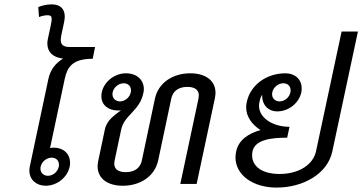

<svg xmlns="http://www.w3.org/2000/svg" viewBox="-20 -845 1664 882"><path d="M217.5 -120.8C237.5 -120.8 250.8 -107.5 250.8 -88.3C250.8 -85 250.8 -82.5 250 -79.2C245 -55.8 223.3 -37.5 200 -37.5C180 -37.5 165.8 -51.7 165.8 -70C165.8 -73.3 165.8 -75.8 166.7 -79.2C171.7 -102.5 194.2 -120.8 217.5 -120.8ZM155.8 -812.5 159.2 -766.7C166.7 -770 183.3 -775 198.3 -775C212.5 -775 217.5 -770 217.5 -757.5C217.5 -749.2 215 -739.2 212.5 -725L200 -666.7C198.3 -659.2 197.5 -651.7 197.5 -645C197.5 -608.3 220 -581.7 270 -575.8C237.5 -556.7 211.7 -526.7 202.5 -483.3L116.7 -79.2C115 -72.5 115 -66.7 115 -60.8C115 -20 146.7 8.3 190 8.3C240 8.3 289.2 -28.3 300 -79.2C301.7 -85.8 301.7 -91.7 301.7 -97.5C301.7 -139.2 270.8 -166.7 227.5 -166.7C221.7 -166.7 215 -165.8 210 -165L277.5 -483.3C289.2 -536.7 312.5 -575 405.8 -575L416.7 -629.2H300C270 -629.2 259.2 -640 259.2 -661.7C259.2 -667.5 260 -675 261.7 -683.3L274.2 -741.7C275.8 -750.8 277.5 -759.2 277.5 -768.3C277.5 -800 261.7 -825 216.7 -825C192.5 -825 166.7 -817.5 155.8 -812.5Z M536.7 -250C550.8 -316.7 621.7 -335.8 638.3 -416.7C640 -423.3 640.8 -429.2 640.8 -435.8C640.8 -476.7 610 -508.3 558.3 -508.3C508.3 -508.3 458.3 -471.7 447.5 -420.8C445.8 -414.2 445.8 -408.3 445.8 -402.5C445.8 -362.5 477.5 -337.5 521.7 -337.5C526.7 -337.5 530.8 -337.5 535.8 -338.3C506.7 -315.8 470.8 -294.2 461.7 -250L431.7 -108.3C430 -99.2 428.3 -90 428.3 -81.7C428.3 -24.2 475 8.3 544.2 8.3C623.3 8.3 690.8 -34.2 706.7 -108.3L766.7 -391.7C776.7 -437.5 814.2 -445.8 840.8 -445.8C864.2 -445.8 893.3 -439.2 893.3 -406.7C893.3 -402.5 892.5 -397.5 891.7 -391.7L808.3 0H883.3L966.7 -391.7C968.3 -400.8 970 -410 970 -418.3C970 -475.8 923.3 -508.3 854.2 -508.3C775 -508.3 707.5 -465.8 691.7 -391.7L631.7 -108.3C621.7 -62.5 584.2 -54.2 557.5 -54.2C534.2 -54.2 505 -60.8 505 -93.3C505 -97.5 505.8 -102.5 506.7 -108.3ZM548.3 -462.5C568.3 -462.5 581.7 -449.2 581.7 -430C581.7 -426.7 581.7 -424.2 580.8 -420.8C575.8 -397.5 554.2 -379.2 530.8 -379.2C510.8 -379.2 496.7 -393.3 496.7 -411.7C496.7 -415 496.7 -417.5 497.5 -420.8C502.5 -444.2 525 -462.5 548.3 -462.5Z M1254.2 -333.3C1304.2 -333.3 1353.3 -370 1364.2 -420.8C1365.8 -427.5 1365.8 -433.3 1365.8 -439.2C1365.8 -480.8 1335 -508.3 1291.7 -508.3C1205 -508.3 1130 -455.8 1113.3 -375C1111.7 -367.5 1110.8 -359.2 1110.8 -351.7C1110.8 -309.2 1137.5 -272.5 1176.7 -247.5C1121.7 -231.7 1076.7 -203.3 1065 -150C1063.3 -140.8 1061.7 -131.7 1061.7 -122.5C1061.7 -40.8 1141.7 16.7 1250.8 16.7C1371.7 16.7 1485 -45.8 1506.7 -150L1624.2 -700H1549.2L1431.7 -150C1419.2 -90.8 1355.8 -45.8 1264.2 -45.8C1182.5 -45.8 1138.3 -81.7 1138.3 -130.8C1138.3 -137.5 1138.3 -143.3 1140 -150C1151.7 -204.2 1227.5 -212.5 1299.2 -212.5L1310 -262.5C1233.3 -262.5 1170 -303.3 1170 -358.3C1170 -364.2 1170 -369.2 1171.7 -375C1174.2 -389.2 1178.3 -400.8 1184.2 -410V-405C1184.2 -364.2 1210.8 -333.3 1254.2 -333.3ZM1264.2 -379.2C1244.2 -379.2 1230 -393.3 1230 -411.7C1230 -415 1230 -417.5 1230.8 -420.8C1235.8 -444.2 1258.3 -462.5 1281.7 -462.5C1301.7 -462.5 1315 -449.2 1315 -430C1315 -426.7 1315 -424.2 1314.2 -420.8C1309.2 -397.5 1287.5 -379.2 1264.2 -379.2Z"/></svg>

Font: BoonHome
Style: Book Oblique
Weight: 400
Italic angle: -12°
Designer: Sungsit Sawaiwan
Foundry: Sungsit Sawaiwan
Version: Version 0.2